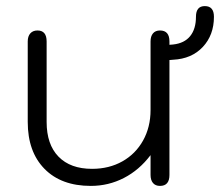

<svg xmlns="http://www.w3.org/2000/svg" viewBox="-20 -600 722 630"><path d="M682 -545Q682 -485 645.5 -446Q609 -407 548 -404L536 -403V-26Q536 10 505 10Q490 10 482 0.5Q474 -9 474 -26V-91Q437 -42 386.5 -16Q336 10 278 10Q181 10 126 -46Q71 -102 71 -200V-464Q71 -481 79.5 -490.5Q88 -500 103 -500Q133 -500 133 -464V-200Q133 -126 172 -86Q211 -46 282 -46Q338 -46 381.5 -70.5Q425 -95 449.5 -139Q474 -183 474 -239V-464Q474 -481 482 -490.5Q490 -500 505 -500Q536 -500 536 -464V-453L548 -454Q585 -458 604 -481.5Q623 -505 623 -545Q623 -580 652 -580Q682 -580 682 -545Z"/></svg>

Font: Kodchasan Light
Style: Regular
Weight: 300
Version: Version 1.000; ttfautohint (v1.6)